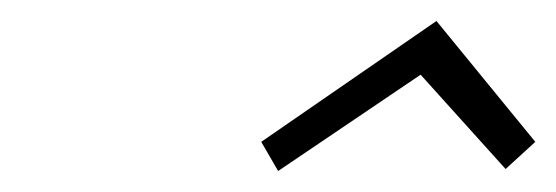

<svg xmlns="http://www.w3.org/2000/svg" viewBox="-20 -914 530 183"><path d="M245.1 -751 380.9 -842.8 461.9 -752.9 490.2 -778.8 396 -894 229 -778.8Z"/></svg>

Font: Comic Neue Angular Light Italic
Style: Regular
Weight: 300
Italic angle: -12°
Designer: Craig Rozynski
Foundry: Craig Rozynski
Version: Version 2.003